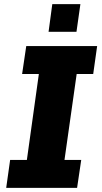

<svg xmlns="http://www.w3.org/2000/svg" viewBox="-20 -909 494 929"><path d="M431 -551H351L292 -135H373L353 0H10L29 -135H110L168 -551H87L107 -686H450ZM350 -755H215L233 -889H369Z"/></svg>

Font: Chivo ExtraBold Italic
Style: Regular
Weight: 800
Italic angle: -8.05°
Designer: Hector Gatti
Foundry: Omnibus-Type
Version: Version 1.007